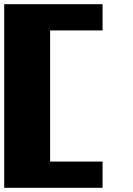

<svg xmlns="http://www.w3.org/2000/svg" viewBox="-20 -895 634 915"><path d="M468.8 -875V-750H218.8V-125H468.8V0H0V-875Z"/></svg>

Font: CraftyPE
Style: Regular
Weight: 400
Designer: Erek Butcher
Foundry: Haunted Coop
Version: Version 0.018;April 4, 2024;FontCreator 15.0.0.2962 64-bit